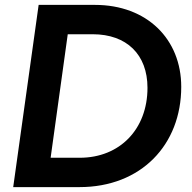

<svg xmlns="http://www.w3.org/2000/svg" viewBox="-20 -765 783 785"><path d="M305 0C557 0 721 -173 721 -410C721 -605 581 -745 368 -745H138L34 0ZM257 -625H359C498 -625 583 -542 583 -406C583 -237 470 -120 306 -120H187Z"/></svg>

Font: Plus Jakarta Sans
Style: Bold Italic
Weight: 700
Italic angle: -8°
Designer: Gumpita Rahayu
Foundry: Tokotype
Version: Version 2.071;gftools[0.9.30]